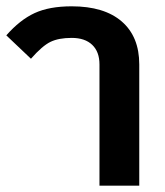

<svg xmlns="http://www.w3.org/2000/svg" viewBox="-20 -588 523 608"><path d="M295 -384Q295 -424 272 -446Q249 -468 207 -468Q166 -468 140 -455.5Q114 -443 78 -402L0 -476Q43 -525 89.5 -546.5Q136 -568 207 -568Q310 -568 365.5 -520Q421 -472 421 -384V0H295Z"/></svg>

Font: KoHo
Style: Bold
Weight: 700
Designer: Cadson Demak & Katatrad Team
Foundry: Cadson Demak Co.,Ltd.
Version: Version 1.000; ttfautohint (v1.6)